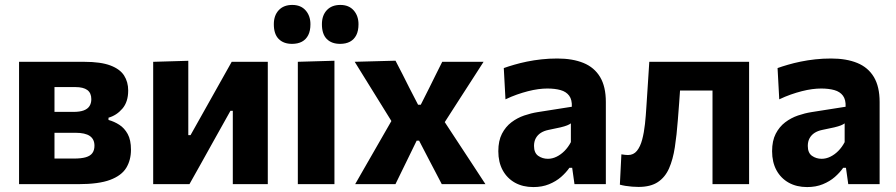

<svg xmlns="http://www.w3.org/2000/svg" viewBox="-20 -751 3654 783"><path d="M57.7 0Q57.7 -53.7 57.7 -104.1Q57.7 -154.5 57.7 -216.8V-266.8Q57.7 -316.3 57.7 -355.3Q57.7 -394.3 57.7 -428.8Q57.7 -463.3 57.7 -498.9Q111.1 -498.9 182.9 -498.9Q254.6 -498.9 323.7 -498.9Q391.1 -498.9 430.3 -484Q469.4 -469.2 486.1 -443Q502.8 -416.7 502.8 -382Q502.8 -335.5 479.1 -307.9Q455.5 -280.4 422.5 -271V-261.8Q445.9 -255.4 466.7 -242Q487.5 -228.6 500.8 -204.4Q514.1 -180.2 514.1 -140.5Q514.1 -98.3 495 -66.7Q475.8 -35 429.2 -17.5Q382.6 0 299.4 0Q225.5 0 164.5 0Q103.6 0 57.7 0ZM202.2 -104.4H282Q311.8 -104.4 330.1 -109.8Q348.4 -115.2 356.8 -126.9Q365.2 -138.6 365.2 -156.9Q365.2 -183.3 346.3 -196.4Q327.4 -209.5 287.7 -209.5H160.6V-294.7H279.4Q305.5 -294.7 321.5 -300.7Q337.5 -306.7 344.9 -318.3Q352.4 -329.9 352.4 -346.6Q352.4 -371.8 336.1 -383.9Q319.7 -395.9 287.4 -395.9H202.2Q202.2 -363.2 202.2 -332.8Q202.2 -302.4 202.2 -266.8V-216.8Q202.2 -185.9 202.2 -159.4Q202.2 -132.8 202.2 -104.4Z M604.7 0Q604.7 -53.7 604.7 -103.8Q604.7 -153.8 604.7 -216.1V-266.1Q604.7 -315.6 604.7 -354.7Q604.7 -393.9 604.7 -428.6Q604.7 -463.3 604.7 -498.9L747.9 -503.1Q747.9 -470.2 747.9 -437.9Q747.9 -405.6 747.9 -369.1Q747.9 -332.6 747.9 -286.7V-200H757.1L830.2 -330.2Q854.2 -372.8 877.9 -415.2Q901.6 -457.7 924.9 -498.9H1072.1Q1072.1 -463.3 1072.1 -428.6Q1072.1 -393.9 1072.1 -354.7Q1072.1 -315.6 1072.1 -266.1V-216.1Q1072.1 -153.8 1072.1 -103.8Q1072.1 -53.7 1072.1 0H929.4Q929.4 -52.4 929.4 -101.4Q929.4 -150.4 929.4 -210.9V-299.1H919.8L848 -170.7Q824.1 -127.7 800.2 -84.8Q776.3 -42 752.6 0Z M1194.6 0Q1194.6 -53.7 1194.6 -103.8Q1194.6 -154 1194.6 -216V-266Q1194.6 -315.5 1194.6 -354.8Q1194.6 -394 1194.6 -428.7Q1194.6 -463.3 1194.6 -499L1343.9 -503.3Q1343.9 -467.3 1343.9 -431.9Q1343.9 -396.6 1343.9 -356.6Q1343.9 -316.7 1343.9 -266V-216Q1343.9 -154 1343.9 -103.8Q1343.9 -53.7 1343.9 0ZM1366.9 -572.1Q1332.3 -572.1 1312.5 -592.1Q1292.8 -612 1292.8 -652.2Q1292.8 -688.2 1312.8 -709.5Q1332.8 -730.9 1367.9 -730.9Q1402.8 -730.9 1422.4 -708.6Q1442 -686.3 1442 -652.2Q1442 -625.4 1433 -607.7Q1424 -590 1407.3 -581Q1390.6 -572.1 1366.9 -572.1ZM1170.9 -572.1Q1136.3 -572.1 1116.5 -592.1Q1096.7 -612 1096.7 -652.2Q1096.7 -688.2 1116.8 -709.5Q1136.8 -730.9 1171.9 -730.9Q1206.8 -730.9 1226.4 -708.6Q1246 -686.3 1246 -652.2Q1246 -625.4 1237 -607.7Q1228 -590 1211.3 -581Q1194.6 -572.1 1170.9 -572.1Z M1428.4 0Q1448.2 -34.9 1463 -60.5Q1477.9 -86.2 1491 -109.2Q1504.2 -132.3 1519.2 -158.3L1585.7 -274.1L1586.1 -241.4L1519.5 -348.9Q1503.9 -374.1 1490.1 -396.3Q1476.2 -418.6 1461.1 -443.1Q1446 -467.7 1426.5 -499L1592.9 -503.5Q1608.8 -473.6 1621.6 -448Q1634.5 -422.3 1648.8 -393.9L1685 -323.8H1695.9L1731 -393.4Q1744.8 -421.6 1756.9 -445.8Q1769 -469.9 1783.5 -499H1952.1Q1930.9 -466 1915.8 -442.5Q1900.7 -419 1887.1 -398Q1873.6 -376.9 1856.9 -351.2L1787.3 -242.9L1779.4 -274.9L1857.1 -156.5Q1881.3 -119.7 1904.1 -85Q1926.9 -50.3 1959.7 0H1781.6Q1767.1 -27.6 1755.3 -50.4Q1743.4 -73.2 1728.9 -100.8L1689.2 -177.3H1679.2L1643.7 -104.5Q1629.8 -75.8 1618.4 -52.7Q1607 -29.5 1592.7 0Z M2155.1 11.9Q2112.2 11.9 2080 -6Q2047.9 -24 2030 -56.8Q2012.2 -89.7 2012.2 -134.4Q2012.2 -176.8 2027 -205.5Q2041.9 -234.3 2065.7 -252.3Q2089.5 -270.3 2117.8 -280Q2146 -289.6 2172.9 -293.8L2312 -315.7Q2313.2 -344.5 2301.2 -360.7Q2289.2 -377 2266.3 -383.5Q2243.4 -390 2212.2 -390Q2195.2 -390 2175.2 -387.4Q2155.2 -384.7 2133.3 -379.1Q2111.4 -373.5 2088.3 -365.4Q2065.2 -357.3 2041.4 -345.9L2034.5 -473.4Q2053.1 -480.1 2077 -487Q2100.8 -494 2129 -499.8Q2157.1 -505.6 2188.3 -509Q2219.5 -512.4 2252.7 -512.4Q2315 -512.4 2359.4 -494.3Q2403.7 -476.2 2427.2 -437Q2450.7 -397.8 2450.7 -335.1Q2450.7 -310.5 2450.7 -275Q2450.7 -239.5 2450.7 -211.3V-164.1Q2450.7 -126 2450.7 -85.8Q2450.7 -45.7 2450.7 0H2322.8L2313.4 -66.7H2302.1Q2288.6 -47.3 2268 -29.2Q2247.3 -11.2 2219.1 0.3Q2190.8 11.9 2155.1 11.9ZM2214.3 -103.4Q2232.2 -103.4 2249.5 -111.8Q2266.9 -120.2 2282 -135.3Q2297.1 -150.5 2308.1 -171.3V-247.9Q2302 -243.4 2292.8 -239.7Q2283.6 -235.9 2265.8 -231.6Q2247.9 -227.4 2216.3 -221.1Q2198.3 -217.4 2185.3 -209Q2172.3 -200.6 2165 -187.2Q2157.8 -173.9 2157.8 -155.9Q2157.8 -127.4 2175 -115.4Q2192.3 -103.4 2214.3 -103.4Z M2583.9 11.3Q2571.9 11.3 2557.8 10.2Q2543.7 9.1 2530.6 7Q2517.5 4.8 2507.9 2.1L2514.1 -121.6Q2521.9 -120.2 2529.3 -119.5Q2536.7 -118.8 2541.1 -118.8Q2563.7 -118.8 2577.5 -135.9Q2591.3 -153 2598.9 -181.8Q2606.5 -210.5 2610.3 -245.5Q2614 -280.6 2616.1 -316.5Q2619 -363.5 2622.2 -410Q2625.3 -456.4 2627.9 -499H3034.9Q3034.9 -463.3 3034.9 -428.7Q3034.9 -394 3034.9 -354.8Q3034.9 -315.5 3034.9 -266V-216Q3034.9 -154 3034.9 -103.8Q3034.9 -53.7 3034.9 0H2885.7Q2885.7 -53.7 2885.7 -103.8Q2885.7 -154 2885.7 -216V-266Q2885.7 -311.2 2885.7 -346.1Q2885.7 -380.9 2885.7 -411.7Q2885.7 -442.5 2885.7 -475.3L2974.2 -381.8H2689.5L2760 -475.3Q2757.5 -442.6 2754.9 -405.3Q2752.4 -368.1 2749.7 -331.2Q2747 -294.3 2744.3 -261.2Q2739.8 -200.6 2732.1 -150.6Q2724.4 -100.6 2708.5 -64.4Q2692.5 -28.1 2662.7 -8.4Q2633 11.3 2583.9 11.3Z M3271.6 11.9Q3228.7 11.9 3196.5 -6Q3164.4 -24 3146.5 -56.8Q3128.7 -89.7 3128.7 -134.4Q3128.7 -176.8 3143.5 -205.5Q3158.4 -234.3 3182.2 -252.3Q3206 -270.3 3234.3 -280Q3262.5 -289.6 3289.4 -293.8L3428.5 -315.7Q3429.7 -344.5 3417.7 -360.7Q3405.7 -377 3382.8 -383.5Q3359.9 -390 3328.7 -390Q3311.7 -390 3291.7 -387.4Q3271.7 -384.7 3249.8 -379.1Q3227.9 -373.5 3204.8 -365.4Q3181.7 -357.3 3157.9 -345.9L3151 -473.4Q3169.6 -480.1 3193.5 -487Q3217.3 -494 3245.5 -499.8Q3273.6 -505.6 3304.8 -509Q3336 -512.4 3369.2 -512.4Q3431.5 -512.4 3475.9 -494.3Q3520.2 -476.2 3543.7 -437Q3567.2 -397.8 3567.2 -335.1Q3567.2 -310.5 3567.2 -275Q3567.2 -239.5 3567.2 -211.3V-164.1Q3567.2 -126 3567.2 -85.8Q3567.2 -45.7 3567.2 0H3439.3L3429.9 -66.7H3418.6Q3405.1 -47.3 3384.5 -29.2Q3363.8 -11.2 3335.6 0.3Q3307.3 11.9 3271.6 11.9ZM3330.8 -103.4Q3348.7 -103.4 3366 -111.8Q3383.4 -120.2 3398.5 -135.3Q3413.6 -150.5 3424.6 -171.3V-247.9Q3418.5 -243.4 3409.3 -239.7Q3400.1 -235.9 3382.3 -231.6Q3364.4 -227.4 3332.8 -221.1Q3314.8 -217.4 3301.8 -209Q3288.8 -200.6 3281.5 -187.2Q3274.3 -173.9 3274.3 -155.9Q3274.3 -127.4 3291.5 -115.4Q3308.8 -103.4 3330.8 -103.4Z"/></svg>

Font: Commissioner Thin
Style: Regular
Weight: 100
Designer: Kostas Bartsokas
Foundry: Kostas Bartsokas
Version: Version 1.001;gftools[0.9.23]